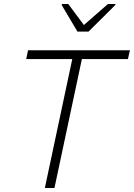

<svg xmlns="http://www.w3.org/2000/svg" viewBox="-20 -939 669 959"><path d="M204 0 341 -644H111L120 -688H629L619 -644H389L252 0ZM367 -781 288 -914 290 -919H321L399 -814L519 -919H557L556 -914L422 -781Z"/></svg>

Font: Saira Thin ExtraLight
Style: Italic
Weight: 250
Italic angle: -12°
Version: Version 1.101